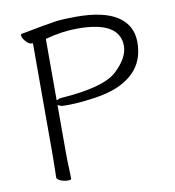

<svg xmlns="http://www.w3.org/2000/svg" viewBox="-80 -777 779 855"><g transform="rotate(-10 309.0 -350.0)"><path d="M65 -667Q65 -673 70 -673Q194 -697 229 -701.5Q264 -706 320 -706Q446 -706 508 -664.5Q570 -623 570 -547Q570 -463 518 -411.5Q466 -360 371 -341Q341 -335 296 -330Q251 -325 215 -325Q194 -325 187 -326Q182 -328 171 -333V-115Q171 -83 173 -39L174 1Q174 6 158 6Q141 6 125 -1Q109 -8 109 -17Q109 -34 110 -47L111 -116V-623H105Q93 -623 79 -639Q65 -655 65 -667ZM189 -361Q387 -374 447.5 -431Q508 -488 508 -541Q508 -653 318 -653Q247 -653 171 -632V-354Q185 -361 189 -361Z"/></g></svg>

Font: JyunsaiKaai Light
Style: Regular
Weight: 300
Designer: Fontworks Inc.
Version: Version 0.030;April 7, 2024;FontCreator 14.0.0.2901 64-bit